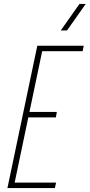

<svg xmlns="http://www.w3.org/2000/svg" viewBox="-20 -963 459 983"><path d="M18 0 171 -729H409L403 -701H196L55 -28H267L261 0ZM119 -362 124 -390H271L266 -362ZM291 -807 387 -943H419L323 -807Z"/></svg>

Font: Hubot Sans Condensed ExtraLight
Style: Italic
Weight: 200
Width: 3
Italic angle: -12.0243°
Designer: Deni Anggara
Foundry: GitHub, Inc., Subsidiary of Microsoft Corporation
Version: Version 2.000